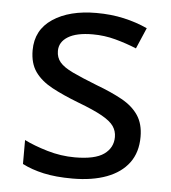

<svg xmlns="http://www.w3.org/2000/svg" viewBox="-45 -587 569 639"><g transform="rotate(5 239.5 -268.0)"><path d="M434 -148Q434 -96 408 -61Q382 -26 334 -8Q286 10 220 10Q164 10 123.5 1Q83 -8 52 -24V-104Q84 -88 129.5 -74.5Q175 -61 222 -61Q289 -61 319 -82.5Q349 -104 349 -140Q349 -160 338 -176Q327 -192 298.5 -208Q270 -224 217 -244Q165 -264 128 -284Q91 -304 71 -332Q51 -360 51 -404Q51 -472 106.5 -509Q162 -546 252 -546Q301 -546 343.5 -536.5Q386 -527 423 -510L393 -440Q359 -454 322 -464Q285 -474 246 -474Q192 -474 163.5 -456.5Q135 -439 135 -409Q135 -387 148 -371.5Q161 -356 191.5 -341.5Q222 -327 273 -307Q324 -288 360 -268Q396 -248 415 -219.5Q434 -191 434 -148Z"/></g></svg>

Font: Noto Sans Telugu
Style: Regular
Weight: 400
Designer: Jelle Bosma - Monotype Design Team
Foundry: Monotype Imaging Inc.
Version: Version 2.003